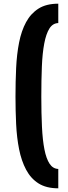

<svg xmlns="http://www.w3.org/2000/svg" viewBox="-20 -839 369 1041"><path d="M296 182Q231 182 189 155.5Q147 129 121.5 81Q96 33 83.5 -30Q71 -93 67.5 -166Q64 -239 64 -315Q64 -396 67.5 -470.5Q71 -545 83.5 -608.5Q96 -672 121.5 -719Q147 -766 189 -792.5Q231 -819 296 -819V-714Q266 -713 248 -684.5Q230 -656 220 -603.5Q210 -551 207 -478Q204 -405 204 -315Q204 -224 207.5 -151.5Q211 -79 221 -28.5Q231 22 249 49Q267 76 296 77Z"/></svg>

Font: Oswald SemiBold
Style: Regular
Weight: 600
Designer: Vernon Adams
Foundry: Vernon Adams
Version: Version 4.100; ttfautohint (v1.8.1.43-b0c9)